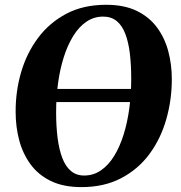

<svg xmlns="http://www.w3.org/2000/svg" viewBox="-20 -773 756 804"><path d="M121.5 -345.5 122 -400.5H607L606 -345.5ZM321 10.5Q245.5 10.5 193 -15Q140.5 -40.5 108 -84.8Q75.5 -129 60.5 -185.5Q45.5 -242 45.5 -304Q45 -390.5 68.5 -470.8Q92 -551 139.5 -614.5Q187 -678 258 -715.5Q329 -753 424.5 -753Q500 -753 552.5 -727.5Q605 -702 637.5 -658Q670 -614 684.8 -558Q699.5 -502 699.5 -441.5Q699.5 -354.5 676.2 -273.2Q653 -192 605.8 -128Q558.5 -64 487.2 -26.8Q416 10.5 321 10.5ZM332.5 -38Q371 -38 402.5 -59.5Q434 -81 457.8 -119.5Q481.5 -158 497.5 -209Q513.5 -260 521.5 -319.5Q529.5 -379 529.5 -442.5Q529.5 -501 523.8 -548.8Q518 -596.5 504.8 -631.2Q491.5 -666 468.8 -684.8Q446 -703.5 412 -703.5Q373.5 -703.5 342 -682.2Q310.5 -661 286.8 -622.5Q263 -584 247 -533.5Q231 -483 223 -424.2Q215 -365.5 215 -303Q215 -244 221.2 -195.2Q227.5 -146.5 241 -111.2Q254.5 -76 277 -57Q299.5 -38 332.5 -38Z"/></svg>

Font: Merriweather 60pt ExtraBold
Style: Italic
Weight: 800
Italic angle: -7.8°
Version: Version 2.101